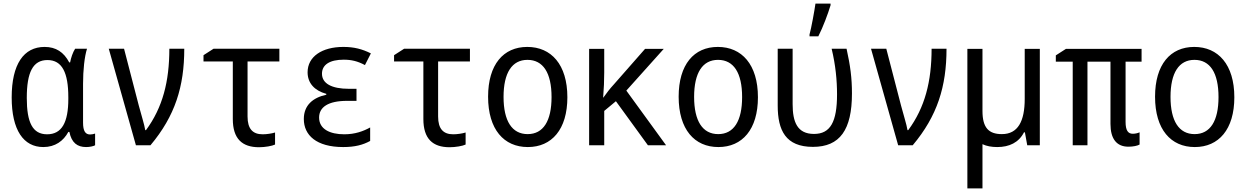

<svg xmlns="http://www.w3.org/2000/svg" viewBox="-20 -808 6930 1068"><path d="M221 10C287 10 333 -24 360 -74H366C378 -14 410 10 459 10C480 10 501 5 509 0V-65C501 -62 489 -60 481 -60C455 -60 442 -79 442 -126V-342C442 -418 450 -493 464 -537H398C385 -517 375 -487 370 -461H365C335 -518 291 -547 228 -547C112 -547 45 -451 45 -266C45 -84 111 10 221 10ZM242 -61C161 -61 129 -127 129 -263C129 -406 163 -474 244 -474C326 -474 360 -403 360 -267V-258C360 -127 324 -61 242 -61Z M736 0H817C954 -163 1005 -327 1005 -537H922C922 -355 885 -210 792 -84H788C783 -116 765 -171 752 -221L670 -537H585Z M1421 11C1454 11 1494 4 1510 -4V-71C1491 -65 1463 -61 1441 -61C1386 -61 1357 -91 1357 -160V-466H1534V-537H1168L1112 -501V-466H1275V-146C1275 -36 1327 11 1421 11Z M1889 10C1954 10 1999 -2 2039 -24V-99C2001 -78 1955 -61 1895 -61C1815 -61 1755 -90 1755 -154C1755 -212 1805 -247 1911 -247H1963V-314H1921C1824 -314 1771 -344 1771 -398C1771 -448 1814 -476 1892 -476C1934 -476 1969 -468 2010 -446L2043 -511C1995 -535 1950 -547 1890 -547C1771 -547 1691 -493 1691 -406C1691 -346 1729 -304 1795 -286V-281C1721 -265 1670 -223 1670 -146C1670 -56 1740 10 1889 10Z M2481 11C2514 11 2554 4 2570 -4V-71C2551 -65 2523 -61 2501 -61C2446 -61 2417 -91 2417 -160V-466H2594V-537H2228L2172 -501V-466H2335V-146C2335 -36 2387 11 2481 11Z M2916 10C3049 10 3136 -88 3136 -267C3136 -449 3046 -547 2913 -547C2780 -547 2695 -449 2695 -270C2695 -88 2783 10 2916 10ZM2915 -62C2828 -62 2781 -135 2781 -269C2781 -403 2828 -475 2914 -475C3001 -475 3048 -403 3048 -268C3048 -135 3002 -62 2915 -62Z M3257 0H3341V-191L3406 -245L3584 0H3685L3464 -304L3672 -536H3568L3395 -339C3372 -314 3356 -293 3336 -265H3335C3339 -315 3341 -360 3341 -405V-536H3257Z M3976 10C4109 10 4196 -88 4196 -267C4196 -449 4106 -547 3973 -547C3840 -547 3755 -449 3755 -270C3755 -88 3843 10 3976 10ZM3975 -62C3888 -62 3841 -135 3841 -269C3841 -403 3888 -475 3974 -475C4061 -475 4108 -403 4108 -268C4108 -135 4062 -62 3975 -62Z M4483 -616V-606H4532C4558 -657 4586 -732 4600 -779V-788H4516C4511 -751 4493 -652 4483 -616ZM4502 9C4652 9 4719 -86 4719 -288C4719 -374 4710 -442 4689 -537H4606C4628 -445 4636 -362 4636 -283C4636 -130 4599 -63 4508 -63C4415 -63 4389 -129 4389 -229V-537H4306V-221C4306 -83 4350 9 4502 9Z M4976 0H5057C5194 -163 5245 -327 5245 -537H5162C5162 -355 5125 -210 5032 -84H5028C5023 -116 5005 -171 4992 -221L4910 -537H4825Z M5527 10C5594 10 5647 -15 5676 -72H5681L5694 0H5764V-536H5680V-258C5680 -133 5642 -62 5553 -62C5479 -62 5445 -98 5445 -191V-536H5361V240H5445V-6C5468 5 5496 10 5527 10Z M6257 8C6283 8 6307 3 6319 -4V-72C6308 -67 6294 -64 6281 -64C6255 -64 6241 -82 6241 -130V-465H6330V-536H5909L5853 -500V-465H5947V0H6029V-465H6157V-119C6157 -37 6190 8 6257 8Z M6626 10C6759 10 6846 -88 6846 -267C6846 -449 6756 -547 6623 -547C6490 -547 6405 -449 6405 -270C6405 -88 6493 10 6626 10ZM6625 -62C6538 -62 6491 -135 6491 -269C6491 -403 6538 -475 6624 -475C6711 -475 6758 -403 6758 -268C6758 -135 6712 -62 6625 -62Z"/></svg>

Font: Noto Sans Mono Condensed
Style: Regular
Weight: 400
Width: 3
Designer: Monotype Design Team
Foundry: Monotype Imaging Inc.
Version: Version 2.014